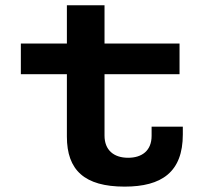

<svg xmlns="http://www.w3.org/2000/svg" viewBox="-20 -700 818 732"><path d="M235 -179C235 -51.5 302 11.5 455 11.5C596.5 11.5 677 -44 677 -187.5V-217H558V-182C558 -125.5 521 -98.5 468.5 -98.5C413.5 -98.5 378.5 -128 378.5 -183V-417H664.5V-534H378.5V-680H235V-534H59.5V-417H235Z"/></svg>

Font: Monaspace Neon Wide
Style: Bold
Weight: 700
Width: 7
Designer: Riley Cran & the Lettermatic Team
Foundry: Lettermatic
Version: Version 1.000 (Monaspace Neon)